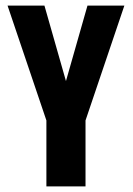

<svg xmlns="http://www.w3.org/2000/svg" viewBox="-20 -667 475 687"><path d="M293 -647 216 -377 139 -647H7L146 -236V0H286V-236L425 -647Z"/></svg>

Font: sklik
Style: Regular
Weight: 400
Designer: Joe Prince
Foundry: Joe Prince
Version: Version 1.001